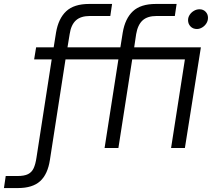

<svg xmlns="http://www.w3.org/2000/svg" viewBox="-133 -750 1074 973"><path d="M-113 203 -104 142H-45Q-10 142 9 132.5Q28 123 37.5 102.5Q47 82 52 48L129 -449H40L50 -510H139L151 -585Q163 -656 202.5 -693Q242 -730 319 -730H435L426 -669H323Q276 -669 251.5 -646.5Q227 -624 220 -577L209 -510H477L489 -585Q501 -656 540.5 -693Q580 -730 657 -730H762L753 -669H661Q614 -669 589.5 -646.5Q565 -624 557 -577L547 -510H885L804 0H734L804 -449H537L467 0H397L467 -449H199L120 60Q109 133 70.5 168Q32 203 -42 203ZM865 -603Q845 -603 832.5 -616Q820 -629 820 -648Q820 -662 828 -674.5Q836 -687 849.5 -695Q863 -703 878 -703Q897 -703 909 -690.5Q921 -678 921 -660Q921 -644 912.5 -631Q904 -618 891 -610.5Q878 -603 865 -603Z"/></svg>

Font: MuseoModerno Light
Style: Italic
Weight: 300
Italic angle: -9°
Designer: Pablo Cosgaya, Héctor Gatti, Marcela Romero, and the Authors of The MuseoModerno Project.
Foundry: Omnibus-Type Team
Version: Version 1.003